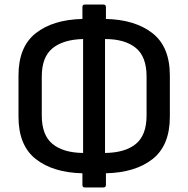

<svg xmlns="http://www.w3.org/2000/svg" viewBox="-20 -748 825 841"><path d="M351 73Q341 73 341 62V11Q212 8 136.5 -51.5Q61 -111 61 -237V-417Q61 -543 136.5 -602.5Q212 -662 341 -665V-717Q341 -728 351 -728H433Q444 -728 444 -717V-665Q572 -662 648 -602.5Q724 -543 724 -417V-237Q724 -111 648.5 -51.5Q573 8 444 11V62Q444 73 433 73ZM622 -413Q622 -500 574.5 -538.5Q527 -577 440 -577V-78Q528 -79 575 -117.5Q622 -156 622 -242ZM163 -242Q163 -156 210 -117.5Q257 -79 344 -78V-577Q257 -575 210 -536.5Q163 -498 163 -413Z"/></svg>

Font: Sofia Sans Extra Cond
Style: Bold
Weight: 700
Width: 1
Designer: Botio Nikoltchev, Ani Petrova
Foundry: lettersoup
Version: Version 4.100; ttfautohint (v1.8.3)